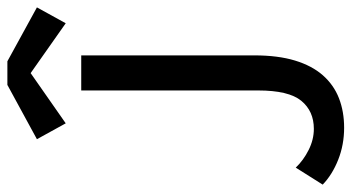

<svg xmlns="http://www.w3.org/2000/svg" viewBox="-236 -704 952 520"><g transform="rotate(-90 240.0 -444.0)"><path d="M255 -700H350V-231Q350 -167 336 -121Q322 -75 296 -45.5Q270 -16 234 -2Q198 12 154 12Q108 12 67.5 -4Q27 -20 0 -46L46 -119Q66 -98 94 -84Q122 -70 151 -70Q199 -70 227 -104Q255 -138 255 -221ZM166 -742 123 -820 270 -900H334L480 -820L437 -742L302 -837Z"/></g></svg>

Font: ABeeZee
Style: Regular
Weight: 400
Designer: Anja Meiners
Foundry: Anja Meiners
Version: Version 1.001